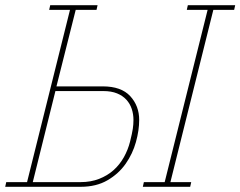

<svg xmlns="http://www.w3.org/2000/svg" viewBox="-23 -718 924 738"><path d="M1 -18H81L246 -680H166L170 -698H352L348 -680H268L194 -386H372Q443 -386 477.5 -348.5Q512 -311 512 -257Q512 -217 499.5 -172Q487 -127 460 -88.5Q433 -50 390 -25Q347 0 287 0H-3ZM530 -18H610L775 -680H695L699 -698H881L877 -680H797L632 -18H712L708 0H526ZM287 -18Q326 -18 358 -30.5Q390 -43 413.5 -64Q437 -85 453 -113.5Q469 -142 477 -174Q485 -206 487.5 -223Q490 -240 490 -257Q490 -279 483.5 -299Q477 -319 463 -334.5Q449 -350 427 -359Q405 -368 374 -368H190L103 -18Z"/></svg>

Font: IBM Plex Serif Thin
Style: Italic
Weight: 100
Italic angle: -14°
Designer: Mike Abbink, Paul van der Laan, Pieter van Rosmalen
Foundry: Bold Monday
Version: Version 3.001